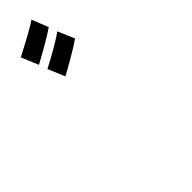

<svg xmlns="http://www.w3.org/2000/svg" viewBox="28 -1197 943 943"><g transform="rotate(45 500.0 -725.0)"><path d="M96 -800 10 -766C38 -726 81 -642 104 -598L193 -635C172 -674 124 -761 96 -800ZM227 -852 140 -815C170 -776 214 -694 237 -650L325 -687C304 -726 255 -812 227 -852Z"/></g></svg>

Font: Noto Sans Mono CJK JP Bold
Style: Regular
Weight: 700
Designer: Ryoko NISHIZUKA (kana & ideographs); Paul D. Hunt (Latin, Greek & Cyrillic); Wenlong ZHANG (bopomofo); Sandoll Communica
Foundry: Adobe Systems Incorporated
Version: Version 1.004;PS 1.004;hotconv 1.0.82;makeotf.lib2.5.63406